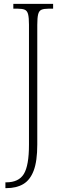

<svg xmlns="http://www.w3.org/2000/svg" viewBox="-20 -734 329 994"><path d="M8 240V210H12Q77 210 103.5 166.5Q130 123 130 15V-606Q130 -642 125.5 -660Q121 -678 108.5 -683.5Q96 -689 73 -689H49V-714H255V-689H230Q207 -689 194.5 -683.5Q182 -678 177.5 -660Q173 -642 173 -605V14Q173 100 154.5 149Q136 198 100.5 219Q65 240 13 240Z"/></svg>

Font: Noto Serif Tamil Condensed ExtraLight
Style: Regular
Weight: 200
Width: 3
Designer: Indian Type Foundry, Tom Grace, and the Monotype Design Team
Foundry: Monotype Imaging Inc.
Version: Version 2.004; ttfautohint (v1.8.4.7-5d5b)